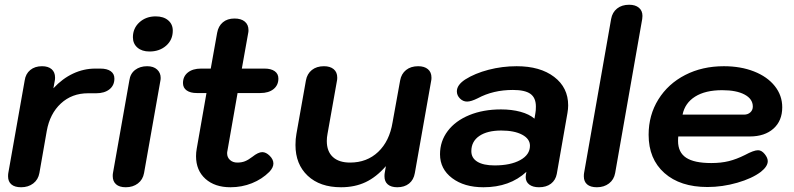

<svg xmlns="http://www.w3.org/2000/svg" viewBox="-20 -779 3344 809"><path d="M14 -36Q14 -45 15 -50L84 -440Q88 -468 107.5 -484Q127 -500 157 -500Q183 -500 197.5 -487.5Q212 -475 212 -452Q212 -444 211 -440L205 -407Q243 -448 288 -469Q333 -490 381 -490H403Q431 -490 446.5 -479Q462 -468 462 -448Q462 -419 441 -402.5Q420 -386 385 -386H351Q283 -386 236.5 -343Q190 -300 177 -227L146 -50Q141 -22 120 -6Q99 10 69 10Q42 10 28 -2Q14 -14 14 -36Z M540 -622Q540 -660 567.5 -685Q595 -710 636 -710Q669 -710 688.5 -693.5Q708 -677 708 -650Q708 -611 680 -586.5Q652 -562 610 -562Q578 -562 559 -578.5Q540 -595 540 -622ZM455 -37Q455 -46 456 -50L525 -440Q529 -469 549.5 -484.5Q570 -500 600 -500Q627 -500 642 -486Q657 -472 657 -451Q657 -444 656 -440L587 -50Q582 -22 561 -6Q540 10 510 10Q483 10 469 -2.5Q455 -15 455 -37Z M938 -142Q937 -139 937 -133Q937 -116 949 -105Q961 -94 980 -94Q998 -94 1012 -99.5Q1026 -105 1043 -118Q1068 -138 1085 -138Q1101 -138 1116.5 -122.5Q1132 -107 1132 -90Q1132 -73 1115 -55Q1084 -24 1041.5 -7Q999 10 951 10Q885 10 845.5 -25.5Q806 -61 806 -121Q806 -137 809 -153L850 -387H809Q782 -387 766.5 -398Q751 -409 751 -429Q751 -457 771.5 -473.5Q792 -490 827 -490H868L895 -641Q900 -669 919 -685Q938 -701 968 -701Q996 -701 1011.5 -688Q1027 -675 1027 -652Q1027 -645 1026 -641L999 -490H1095Q1122 -490 1137.5 -479Q1153 -468 1153 -448Q1153 -420 1132.5 -403.5Q1112 -387 1077 -387H981Z M1225 -168Q1225 -194 1229 -215L1269 -440Q1274 -468 1294 -484Q1314 -500 1345 -500Q1371 -500 1386 -487.5Q1401 -475 1401 -452Q1401 -444 1400 -440L1360 -215Q1357 -200 1357 -185Q1357 -141 1382.5 -117.5Q1408 -94 1455 -94Q1526 -94 1573.5 -139Q1621 -184 1634 -263L1666 -440Q1671 -468 1691 -484Q1711 -500 1742 -500Q1768 -500 1783 -487.5Q1798 -475 1798 -452Q1798 -444 1797 -440L1728 -50Q1723 -21 1703.5 -5.5Q1684 10 1654 10Q1628 10 1614 -2Q1600 -14 1600 -36Q1600 -45 1601 -50L1606 -79Q1566 -33 1520.5 -11.5Q1475 10 1417 10Q1328 10 1276.5 -38.5Q1225 -87 1225 -168Z M1834 -129Q1834 -184 1866.5 -227Q1899 -270 1957.5 -294Q2016 -318 2091 -318Q2136 -318 2173 -308Q2210 -298 2232 -279L2236 -303Q2238 -313 2238 -330Q2238 -367 2215 -383.5Q2192 -400 2141 -400Q2058 -400 1993 -365Q1965 -351 1948 -351Q1931 -351 1918 -364Q1905 -377 1905 -394Q1905 -421 1940 -444Q1981 -470 2038.5 -485Q2096 -500 2157 -500Q2256 -500 2315 -455Q2374 -410 2374 -335Q2374 -320 2371 -303L2326 -46Q2321 -20 2301.5 -5Q2282 10 2251 10Q2225 10 2210 -1.5Q2195 -13 2195 -33Q2195 -40 2196 -44L2198 -55Q2128 10 2017 10Q1936 10 1885 -28.5Q1834 -67 1834 -129ZM2213 -165Q2213 -194 2180 -211.5Q2147 -229 2092 -229Q2033 -229 1999.5 -206Q1966 -183 1966 -142Q1966 -113 1991.5 -97.5Q2017 -82 2064 -82Q2131 -82 2172 -104.5Q2213 -127 2213 -165Z M2440 -36Q2440 -45 2441 -50L2555 -699Q2560 -727 2580 -743Q2600 -759 2631 -759Q2657 -759 2672 -746.5Q2687 -734 2687 -712Q2687 -704 2686 -699L2572 -50Q2567 -22 2546 -6Q2525 10 2495 10Q2468 10 2454 -2Q2440 -14 2440 -36Z M2713 -211Q2713 -294 2754 -360Q2795 -426 2867 -463Q2939 -500 3030 -500Q3101 -500 3157 -478Q3213 -456 3244.5 -416.5Q3276 -377 3276 -327Q3276 -270 3239 -237Q3202 -204 3139 -204H2838Q2837 -197 2837 -185Q2837 -137 2871 -114.5Q2905 -92 2977 -92Q3018 -92 3050.5 -100Q3083 -108 3119 -126Q3156 -146 3174 -146Q3189 -146 3202 -130Q3215 -114 3215 -100Q3215 -78 3186 -55Q3149 -27 3086.5 -9Q3024 9 2961 9Q2846 9 2779.5 -50Q2713 -109 2713 -211ZM3115 -296Q3131 -296 3141.5 -305.5Q3152 -315 3152 -330Q3152 -362 3117.5 -380.5Q3083 -399 3023 -399Q2952 -399 2909 -372Q2866 -345 2856 -296Z"/></svg>

Font: Kodchasan
Style: Bold Italic
Weight: 700
Italic angle: -10°
Version: Version 1.000; ttfautohint (v1.6)